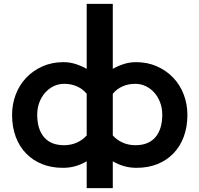

<svg xmlns="http://www.w3.org/2000/svg" viewBox="-20 -861 1040 1001"><path d="M432 -20Q405 -4 374 5Q343 14 308 14Q248 14 199.5 -5.5Q151 -25 116 -61Q81 -97 62 -148Q43 -199 43 -262Q43 -318 62 -368Q81 -418 116.5 -455.5Q152 -493 201.5 -515Q251 -537 311 -537Q344 -537 375 -527Q406 -517 432 -502V-841H568V-502Q594 -517 625 -527Q656 -537 689 -537Q749 -537 798.5 -515Q848 -493 883.5 -455.5Q919 -418 938 -368Q957 -318 957 -262Q957 -199 938 -148Q919 -97 884 -61Q849 -25 800.5 -5.5Q752 14 692 14Q657 14 626 5Q595 -4 568 -20V120H432ZM314 -104Q351 -104 381.5 -118Q412 -132 432 -155V-372Q412 -397 381.5 -410.5Q351 -424 315 -424Q285 -424 259.5 -411.5Q234 -399 215 -377.5Q196 -356 185 -326.5Q174 -297 174 -263Q174 -188 209.5 -146Q245 -104 314 -104ZM686 -104Q755 -104 790.5 -146Q826 -188 826 -263Q826 -297 815 -326.5Q804 -356 785 -377.5Q766 -399 740.5 -411.5Q715 -424 685 -424Q649 -424 618.5 -410.5Q588 -397 568 -372V-155Q588 -132 618.5 -118Q649 -104 686 -104Z"/></svg>

Font: LINE Seed JP_TTF Bold
Style: Regular
Weight: 700
Designer: LINE & Fontrix & Fontworks
Version: Version 1.009